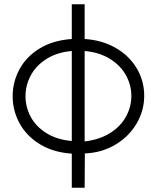

<svg xmlns="http://www.w3.org/2000/svg" viewBox="-20 -697 731 896"><path d="M39 -248Q39 -314 70.5 -373Q102 -432 164.5 -470.5Q227 -509 315 -515V-677H375V-515Q455 -510 518 -474.5Q581 -439 617 -380Q653 -321 653 -249Q653 -181 617.5 -120.5Q582 -60 518.5 -22Q455 16 376 19L375 179H315V20Q227 14 164.5 -25Q102 -64 70.5 -123Q39 -182 39 -248ZM99 -248Q99 -197 123.5 -151.5Q148 -106 197 -75.5Q246 -45 315 -39V-459Q246 -453 197 -422Q148 -391 123.5 -345Q99 -299 99 -248ZM593 -249Q593 -300 568 -345.5Q543 -391 493.5 -422Q444 -453 375 -459V-37Q444 -45 493.5 -76Q543 -107 568 -153Q593 -199 593 -249Z"/></svg>

Font: Bellota
Style: Regular
Weight: 400
Designer: Kemie Guaida
Foundry: Kemie Guaida
Version: Version 4.001